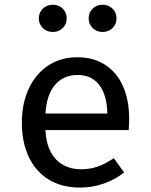

<svg xmlns="http://www.w3.org/2000/svg" viewBox="-20 -802 655 834"><path d="M177.4 -236.9Q180 -179.5 200.8 -141.3Q221.5 -103.1 255.4 -84.9Q289.2 -66.7 331.3 -66.7Q370.8 -66.7 404.4 -78.5Q437.9 -90.3 474.4 -114.9L519 -52.8Q480.5 -22.1 430.8 -4.6Q381 12.8 328.2 12.8Q248.2 12.8 191.3 -22.3Q134.4 -57.4 104.6 -121.3Q74.9 -185.1 74.9 -269.7Q74.9 -351.3 104.4 -415.6Q133.8 -480 188.5 -516.7Q243.1 -553.3 315.9 -553.3Q385.1 -553.3 435.9 -521Q486.7 -488.7 513.8 -428.5Q541 -368.2 541 -286.2Q541 -262.6 539 -236.9ZM177.4 -308.7H446.2Q444.6 -390.3 410.8 -433.3Q376.9 -476.4 316.9 -476.4Q256.9 -476.4 219.7 -434.1Q182.6 -391.8 177.4 -308.7ZM148.7 -722.1Q148.7 -747.7 166.2 -764.6Q183.6 -781.5 209.7 -781.5Q234.9 -781.5 252.3 -764.6Q269.7 -747.7 269.7 -722.1Q269.7 -696.9 252.3 -680Q234.9 -663.1 209.7 -663.1Q183.6 -663.1 166.2 -680Q148.7 -696.9 148.7 -722.1ZM365.1 -722.1Q365.1 -747.7 382.6 -764.6Q400 -781.5 425.1 -781.5Q451.3 -781.5 468.7 -764.6Q486.2 -747.7 486.2 -722.1Q486.2 -696.9 468.7 -680Q451.3 -663.1 425.1 -663.1Q400 -663.1 382.6 -680Q365.1 -696.9 365.1 -722.1Z"/></svg>

Font: Fira Code Fixed Retina
Style: Regular
Weight: 450
Monospace: yes
Designer: Carrois Corporate, Edenspiekermann AG, Nikita Prokopov
Foundry: Carrois Corporate, Edenspiekermann AG, Nikita Prokopov
Version: Version 5.002